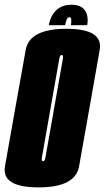

<svg xmlns="http://www.w3.org/2000/svg" viewBox="-51 -806 452 830"><path d="M115.5 4Q275 4 290.8 -86.8Q306.5 -177.5 335.5 -338Q364 -499.5 380 -590.5Q396 -681.5 236 -681.5Q76.5 -681.5 60.2 -590.5Q44 -499.5 15 -338Q-13.5 -177.5 -29.5 -86.8Q-45.5 4 115.5 4ZM135.5 -109Q127 -109 130.5 -127.2Q134 -145.5 167.5 -338Q202.5 -534.5 205.2 -551.5Q208 -568.5 216 -568.5Q223.5 -568.5 220.8 -552Q218 -535.5 183 -338Q148.5 -145.5 145.8 -127.2Q143 -109 135.5 -109ZM258 -785.5Q230 -785.5 209.8 -774.5Q189.5 -763.5 177 -743.2Q164.5 -723 160 -697H231Q233 -710 235.8 -717.5Q238.5 -725 241.2 -728.2Q244 -731.5 249 -731.5Q253.5 -731.5 255.2 -728.8Q257 -726 257.2 -718.2Q257.5 -710.5 255.5 -697H326Q330.5 -723 324.8 -743.2Q319 -763.5 302.5 -774.5Q286 -785.5 258 -785.5Z"/></svg>

Font: Anybody UltraCondensed ExtraBold
Style: Italic
Weight: 800
Width: 1
Italic angle: -10°
Version: Version 1.113;gftools[0.9.25]